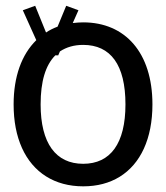

<svg xmlns="http://www.w3.org/2000/svg" viewBox="-20 -639 583 674"><path d="M272 -560.5C260.7 -560.5 248.5 -559.6 235.4 -558.1L255.4 -603L212.4 -618.7L182.1 -545.4C167.5 -540 153.8 -533.2 141.6 -524.9L103.5 -618.7L60.1 -603L107.4 -498C56.2 -447.8 27.8 -370.6 27.8 -272.5C27.8 -213.9 37.6 -163.1 57.1 -119.6C96.2 -33.2 171.9 15.1 272 15.1C321.3 15.1 363.8 3.9 400.4 -18.6C473.1 -63.5 515.1 -151.9 515.1 -272.5C515.1 -454.1 419.4 -560.5 272 -560.5ZM272 -64C175.8 -64 122.6 -136.2 122.6 -272.5C122.6 -353 139.6 -410.2 174.3 -444.8H185.1L184.6 -445.3L190.4 -458.5C213.4 -473.6 240.2 -481.4 272 -481.4C368.2 -481.4 420.4 -411.6 420.4 -272.5C420.4 -135.3 367.7 -64 272 -64Z"/></svg>

Font: SG Kara Light
Style: Regular
Weight: 400
Designer: Damoon Khanjanzadeh
Version: Version 1.000